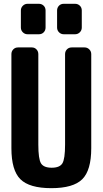

<svg xmlns="http://www.w3.org/2000/svg" viewBox="-20 -980 540 1010"><path d="M424.8 -730.5Q439.5 -730.5 449.7 -720.2Q460 -710 460 -695.3V-200.2Q460 -84 412.6 -37.1Q365.2 9.8 250 9.8Q134.8 9.8 87.4 -37.1Q40 -84 40 -200.2V-695.3Q40 -710 49.8 -720.2Q59.6 -730.5 75.2 -730.5H147.5Q162.1 -730.5 171.9 -720.2Q181.6 -710 181.6 -695.3V-219.7Q181.6 -143.6 195.8 -120.6Q210 -97.7 252 -97.7Q293.9 -97.7 308.1 -120.6Q322.3 -143.6 322.3 -219.7V-695.3Q322.3 -710 332 -720.2Q341.8 -730.5 357.4 -730.5ZM375 -960Q389.6 -960 399.9 -950.2Q410.2 -940.4 410.2 -924.8V-835Q410.2 -820.3 399.9 -810.1Q389.6 -799.8 375 -799.8H315.4Q300.8 -799.8 290.5 -810.1Q280.3 -820.3 280.3 -835V-924.8Q280.3 -939.5 290 -949.7Q299.8 -960 315.4 -960ZM125 -960H184.6Q199.2 -960 209.5 -950.2Q219.7 -940.4 219.7 -924.8V-835Q219.7 -820.3 210 -810.1Q200.2 -799.8 184.6 -799.8H125Q110.4 -799.8 100.1 -810.1Q89.8 -820.3 89.8 -835V-924.8Q89.8 -939.5 100.1 -949.7Q110.4 -960 125 -960Z"/></svg>

Font: Rounded-L Mgen+ 1mn bold
Style: Bold
Weight: 700
Designer: [Source Han Sans]
Ryoko NISHIZUKA  (kana & ideographs); Paul D. Hunt (Latin, Greek & Cyrillic); Wenlong ZHANG  (bopomofo
Version: Version 1.059.20150602